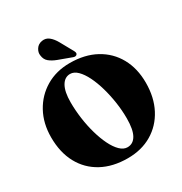

<svg xmlns="http://www.w3.org/2000/svg" viewBox="-211 -1077 1172 1239"><g transform="rotate(-30 375.5 -457.0)"><path d="M363 -710Q474.5 -710 556 -665.5Q637.5 -621 681.8 -541Q726 -461 726 -355Q726 -246 683 -163.8Q640 -81.5 562.8 -35.8Q485.5 10 382.5 10Q271.5 10 190 -34.2Q108.5 -78.5 64.2 -160.2Q20 -242 20 -354Q20 -458 64 -538.2Q108 -618.5 185.2 -664.2Q262.5 -710 363 -710ZM504.5 -217.5Q504.5 -276 495.5 -336.5Q486.5 -397 470.5 -452.8Q454.5 -508.5 432.8 -552.5Q411 -596.5 385 -622.2Q359 -648 330 -648Q289 -648 265.5 -606.8Q242 -565.5 242 -487.5Q242 -428 250.5 -366.5Q259 -305 275 -248.8Q291 -192.5 312.8 -148.2Q334.5 -104 360.8 -78.2Q387 -52.5 416 -52.5Q458.5 -52.5 481.5 -93Q504.5 -133.5 504.5 -217.5ZM373.5 -859 426.5 -763.5Q430.5 -756 432.2 -749Q434 -742 429.5 -736Q425 -730 417 -729.2Q409 -728.5 402 -731.5L304 -767.5Q270.5 -780 249 -797.8Q227.5 -815.5 224 -847.5Q220 -871 235.2 -894.5Q250.5 -918 280 -923Q309.5 -928 332.2 -910Q355 -892 373.5 -859Z"/></g></svg>

Font: Fraunces 144pt S050 Black
Style: Regular
Weight: 900
Version: Version 1.000; ttfautohint (v1.8.3)